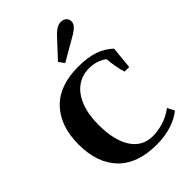

<svg xmlns="http://www.w3.org/2000/svg" viewBox="-285 -1117 1248 1248"><g transform="rotate(-45 339.5 -493.0)"><path d="M321 -825 445 -958Q483 -996 516 -996Q543 -996 556.5 -982Q570 -968 570 -950Q570 -931 556.5 -915Q543 -899 515 -882L349 -786ZM36 -350Q36 -519 127 -614.5Q218 -710 390 -710Q479 -710 538 -689.5Q597 -669 640 -628L625 -474H583Q563 -536 557 -614Q505 -653 435 -653Q369 -653 320 -616.5Q271 -580 244.5 -511.5Q218 -443 218 -350Q218 -206 270 -126.5Q322 -47 418 -47Q463 -47 514 -62.5Q565 -78 610 -112L635 -64Q594 -29 531 -9.5Q468 10 395 10Q219 10 127.5 -85Q36 -180 36 -350Z"/></g></svg>

Font: Trirong ExtraBold
Style: Regular
Weight: 800
Designer: Katatrad Team
Foundry: CadsonDemak
Version: Version 1.001